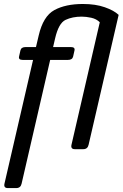

<svg xmlns="http://www.w3.org/2000/svg" viewBox="-20 -749 616 964"><path d="M93.8 -448.2Q71.8 -448.2 75.7 -465.3L82.5 -495.6Q86.4 -512.7 108.4 -512.7H160.6L174.3 -570.8Q196.8 -668 253.2 -698.5Q309.6 -729 396 -729Q460 -729 506.3 -712.6Q552.7 -696.3 575.7 -674.3L424.8 -22Q419.9 0 397.9 0H356Q334 0 338.9 -22L481 -637.2Q463.9 -654.3 438 -659.9Q412.1 -665.5 390.1 -665.5Q343.8 -665.5 309.1 -649.2Q274.4 -632.8 256.8 -556.6L246.6 -512.7H335.9Q357.9 -512.7 354 -495.6L347.2 -465.3Q343.3 -448.2 321.3 -448.2H231.9L88.4 173.3Q83.5 195.3 61.5 195.3H19.5Q-2.4 195.3 2.4 173.3L146 -448.2Z"/></svg>

Font: Istok Web
Style: BoldItalic
Weight: 700
Italic angle: -13°
Designer: Andrey V. Panov
Foundry: Andrey V. Panov
Version: Version 1.0.2g